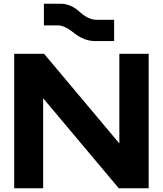

<svg xmlns="http://www.w3.org/2000/svg" viewBox="-20 -1008 872 1028"><path d="M56 0V-720H216L619 -240V-720H776V0H616L211 -482V0ZM489 -788Q432 -788 378 -830Q326 -872 292 -872H215V-988H304Q359 -988 406 -945Q453 -902 498 -902H591V-788H489Z"/></svg>

Font: Orbitron Black
Style: Regular
Weight: 900
Designer: Matt McInerney
Foundry: The League of Moveable Type
Version: Version 2.001